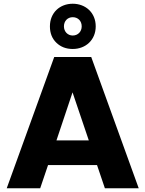

<svg xmlns="http://www.w3.org/2000/svg" viewBox="-20 -1007 777 1027"><path d="M16 0H195L237 -124H499L541 0H722L468 -702H270ZM282 -778C305 -756 334 -745 369 -745C438 -745 492 -793 492 -866C492 -939 438 -987 369 -987C300 -987 247 -939 247 -866C247 -829 259 -800 282 -778ZM282 -256 368 -513 455 -256ZM322 -866C322 -895 342 -915 369 -915C397 -915 417 -895 417 -866C417 -838 397 -817 369 -817C342 -817 322 -838 322 -866Z"/></svg>

Font: Poppins
Style: Bold
Weight: 700
Designer: Ninad Kale (Devanagari), Jonny Pinhorn (Latin)
Foundry: Indian Type Foundry
Version: 4.004